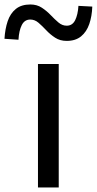

<svg xmlns="http://www.w3.org/2000/svg" viewBox="-75 -825 427 845"><path d="M92.1 0V-543.4H183.5V0ZM218.5 -645Q189.1 -645 167.5 -659.2Q145.9 -673.3 128.4 -692Q110.9 -710.7 94.4 -724.9Q78 -739 58.3 -739Q33.1 -739 20.9 -714.7Q8.6 -690.5 6.3 -650.1L-55.3 -654.3Q-52.7 -697.6 -41.2 -731.7Q-29.7 -765.9 -5.3 -785.6Q19 -805.3 58.6 -805.3Q87.6 -805.3 109.1 -791.1Q130.6 -777 148.1 -758.6Q165.6 -740.2 182.2 -726.1Q198.9 -711.9 218.6 -711.9Q243.7 -711.9 255.8 -736.2Q267.8 -760.5 270.2 -799.2L331.2 -796Q329.6 -753.3 317.9 -719.2Q306.2 -685.1 281.8 -665Q257.4 -645 218.5 -645Z"/></svg>

Font: Noto Sans JP
Style: Regular
Weight: 100
Designer: Ryoko NISHIZUKA 西塚涼子 (kana, bopomofo & ideographs); Paul D. Hunt (Latin, Greek & Cyrillic); Sandoll Communications 산돌커뮤니
Foundry: Adobe
Version: Version 2.004;hotconv 1.0.118;makeotfexe 2.5.65603